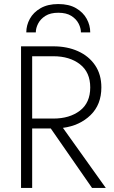

<svg xmlns="http://www.w3.org/2000/svg" viewBox="-20 -929 563 949"><path d="M110 -769Q110 -804 127.5 -836Q145 -868 180.5 -888.5Q216 -909 268 -909Q321 -909 356 -888.5Q391 -868 408.5 -836Q426 -804 426 -769H380Q380 -790 368.5 -812.5Q357 -835 332.5 -850.5Q308 -866 268 -866Q229 -866 204.5 -850.5Q180 -835 168.5 -812.5Q157 -790 157 -769ZM84 -700H244Q312 -700 365.5 -676Q419 -652 450 -606.5Q481 -561 481 -497Q481 -412 427.5 -360Q374 -308 291 -297L503 0H435L231 -294H139V0H84ZM244 -651H139V-343H244Q324 -343 375 -382Q426 -421 426 -497Q426 -572 375 -611.5Q324 -651 244 -651Z"/></svg>

Font: Jost* Light
Style: Regular
Weight: 300
Version: Version 3.7